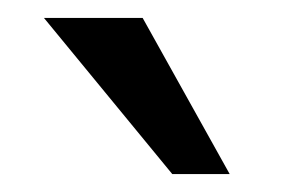

<svg xmlns="http://www.w3.org/2000/svg" viewBox="-20 -794 329 214"><path d="M236 -600 139 -774H29L172 -600Z"/></svg>

Font: Perun Medium
Style: Regular
Weight: 500
Foundry: Copyright (c) Stefan Peev, Context Ltd, 2016
Version: Version 1.089